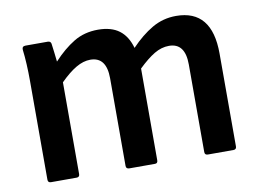

<svg xmlns="http://www.w3.org/2000/svg" viewBox="-61 -592 921 680"><g transform="rotate(-10 399.5 -251.5)"><path d="M71 0Q60 0 60 -11V-367Q60 -397 58.5 -426Q57 -455 54 -479Q53 -492 66 -492H146Q156 -492 158 -483Q160 -469 162 -452Q164 -435 166 -417Q203 -457 241 -480Q279 -503 328 -503Q376 -503 404.5 -481.5Q433 -460 445 -417Q483 -457 522.5 -480Q562 -503 609 -503Q738 -503 738 -345V-11Q738 0 727 0H635Q624 0 624 -11V-326Q624 -403 566 -403Q539 -403 513 -387.5Q487 -372 455 -341V-11Q455 0 445 0H353Q341 0 341 -11V-326Q341 -403 283 -403Q258 -403 231.5 -387.5Q205 -372 174 -341V-11Q174 0 163 0Z"/></g></svg>

Font: Sofia Sans Semi Condensed
Style: Bold
Weight: 700
Designer: Botio Nikoltchev, Ani Petrova
Foundry: lettersoup
Version: Version 4.100; ttfautohint (v1.8.4.7-5d5b)